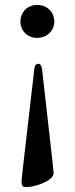

<svg xmlns="http://www.w3.org/2000/svg" viewBox="-20 -541 305 782"><path d="M135.7 -281.2C125.4 -281.2 120.4 -271 119.3 -256.4C68.2 186.4 67.5 190 67.8 201.3C67.8 218.8 77.1 221.6 88.8 220.9C117.2 221.6 198.5 197.4 198.5 163.7C198.5 155.5 167.3 -116.1 151.6 -256.4C149.5 -270.2 146.7 -281.2 135.7 -281.2ZM63.2 -453.1C63.6 -413.7 93 -387.1 131.4 -386.4C170.1 -387.1 200.3 -413.7 201.3 -453.1C200.3 -494 170.5 -520.6 131.7 -521C93.4 -520.6 63.6 -494 63.2 -453.1Z"/></svg>

Font: Margiela Serif Medium
Style: Regular
Weight: 500
Designer: Andreas Faust, Stefan Endress
Version: Version 1.002;FEAKit 1.0